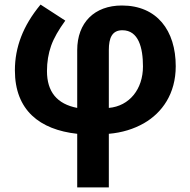

<svg xmlns="http://www.w3.org/2000/svg" viewBox="-20 -578 831 838"><path d="M455 -107V-360C455 -412 469 -446 514 -446C585 -446 604 -369 604 -288C604 -189 545 -115 455 -107ZM512 -554C392 -554 317 -479 317 -359V-107C229 -124 185 -177 185 -268C185 -307 191 -344 203 -378C215 -412 236 -448 265 -488L157 -558C118 -511 90 -464 72 -417C54 -370 45 -322 45 -271C45 -97 153 -12 317 6V240H455V6C513 1 564 -15 608 -40C688 -86 747 -169 747 -289C747 -445 665 -554 512 -554Z"/></svg>

Font: Passageway
Style: Regular
Weight: 700
Foundry: Ascender Corporation
Version: Version 1.11